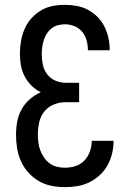

<svg xmlns="http://www.w3.org/2000/svg" viewBox="-20 -763 540 791"><path d="M248 8Q220 8 192 2.5Q164 -3 140 -17Q116 -31 97 -52Q78 -73 66.5 -98.5Q55 -124 50.5 -152Q46 -180 46 -208Q46 -235 51 -262Q56 -289 69 -312.5Q82 -336 102.5 -354Q123 -372 148 -383Q126 -394 109 -411Q92 -428 81 -449.5Q70 -471 66 -494.5Q62 -518 62 -542Q62 -568 66.5 -593.5Q71 -619 81 -643Q91 -667 108.5 -686.5Q126 -706 148 -719.5Q170 -733 195.5 -738Q221 -743 247 -743Q272 -743 296.5 -738.5Q321 -734 342.5 -722.5Q364 -711 381.5 -693.5Q399 -676 410 -654Q421 -632 426.5 -607.5Q432 -583 432 -559V-556H342V-558Q342 -578 336.5 -597.5Q331 -617 318 -632.5Q305 -648 286 -655.5Q267 -663 247 -663Q233 -663 218.5 -659Q204 -655 192.5 -646Q181 -637 173 -624.5Q165 -612 160.5 -598Q156 -584 154 -569.5Q152 -555 152 -540Q152 -518 156.5 -496.5Q161 -475 174 -457.5Q187 -440 207.5 -431Q228 -422 250 -422H306V-342H250Q225 -342 201.5 -332.5Q178 -323 162.5 -303.5Q147 -284 141.5 -259Q136 -234 136 -209Q136 -193 138 -176Q140 -159 146 -143.5Q152 -128 161.5 -114Q171 -100 184.5 -90Q198 -80 214.5 -76Q231 -72 248 -72Q270 -72 291.5 -79Q313 -86 328 -102Q343 -118 350.5 -139.5Q358 -161 358 -183H448Q448 -157 442 -131.5Q436 -106 423.5 -83Q411 -60 391.5 -42Q372 -24 349 -12.5Q326 -1 300 3.5Q274 8 248 8Z"/></svg>

Font: Iosevka SS10 Medium
Style: Regular
Weight: 500
Monospace: yes
Designer: Belleve Invis
Foundry: Belleve Invis
Version: Version 28.0.6; ttfautohint (v1.8.4)